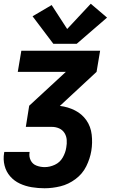

<svg xmlns="http://www.w3.org/2000/svg" viewBox="-22 -801 618 1026"><path d="M216 205Q258 205 301 194.5Q344 184 381.5 156Q419 128 439 87.5Q459 47 466 5Q473 -38 468 -81.5Q463 -125 439.5 -158.5Q416 -192 378.5 -211Q341 -230 298 -235L299 -236L494 -417L513 -530H92L73 -417H330L134 -236L116 -123H255Q276 -123 294 -115Q312 -107 322.5 -90.5Q333 -74 334.5 -53.5Q336 -33 332 -12Q328 15 313 41Q298 67 271 79.5Q244 92 217 92Q194 92 173 84Q152 76 142 56Q132 36 136 13V11H1L0 16Q-6 51 2.5 84Q11 117 32.5 141.5Q54 166 84 180Q114 194 148 199.5Q182 205 216 205ZM388 -567 550 -707 463 -781 337 -646 254 -774 152 -714 263 -567Z"/></svg>

Font: Iosevka Sparkle Extrabold
Style: Italic
Weight: 800
Italic angle: -9°
Designer: Belleve Invis
Foundry: Belleve Invis
Version: Version 4.5.0; ttfautohint (v1.8.3)